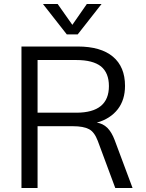

<svg xmlns="http://www.w3.org/2000/svg" viewBox="-20 -946 733 966"><path d="M647 0H560L472 -237Q455 -282 428 -296Q400 -311 347 -311H169V0H88V-712H371Q487 -712 548 -661Q609 -610 609 -514Q609 -444 573 -397Q535 -348 467 -329Q497 -325 520 -303Q542 -281 557 -241ZM364 -379Q528 -379 528 -513Q528 -579 488 -612Q447 -644 364 -644H169V-379ZM417 -926H491L371 -773H316L196 -926H270L344 -821Z"/></svg>

Font: PRinguin Sans
Style: Regular
Weight: 400
Designer: Vernon Adams
Foundry: Vernon Adams
Version: ""